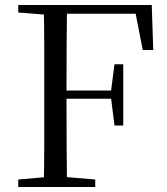

<svg xmlns="http://www.w3.org/2000/svg" viewBox="-20 -748 669 768"><path d="M53 0V-30L191 -42H218L361 -30V0ZM155 0Q157 -84 157 -168Q157 -252 157 -337V-391Q157 -476 157 -560.5Q157 -645 155 -728H248Q247 -645 246.5 -559.5Q246 -474 246 -380V-358Q246 -257 246.5 -170.5Q247 -84 248 0ZM202 -353V-386H446V-353ZM438 -246 424 -357V-383L438 -491H473V-246ZM53 -698V-728H202V-687H191ZM551 -548 517 -722 563 -693H202V-728H587L593 -548Z"/></svg>

Font: Noto Serif TC
Style: Regular
Weight: 400
Designer: Ryoko NISHIZUKA  (kana & ideographs); Frank Grießhammer (Latin, Greek & Cyrillic); Wenlong ZHANG  (bopomofo); Sandoll Co
Foundry: Adobe
Version: Version 2.003-H1;hotconv 1.1.1;makeotfexe 2.6.0